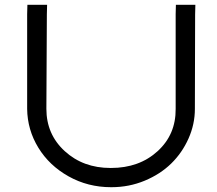

<svg xmlns="http://www.w3.org/2000/svg" viewBox="-20 -759 902 799"><path d="M93 -700 94 -739H176L175 -699L173 -306Q173 -200 249.5 -130Q326 -60 440 -60Q441 -60 442 -60Q559 -60 635.5 -129.5Q712 -199 711 -306V-700L712 -739H793L792 -699L791 -306Q791 -242 764.5 -182.5Q738 -123 692.5 -78.5Q647 -34 582 -7Q517 20 444 20Q443 20 442 20Q346 20 265.5 -25Q185 -70 139.5 -144.5Q94 -219 93 -306Z"/></svg>

Font: Nordica Advanced
Style: RegularExtended
Weight: 300
Version: Version 1.07